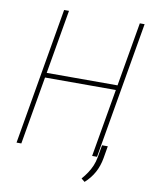

<svg xmlns="http://www.w3.org/2000/svg" viewBox="-92 -778 764 983"><g transform="rotate(10 289.5 -286.5)"><path d="M506.3 -378.4 502.9 -353.5H112.8L116.2 -378.4ZM186 -710.9 63.5 0H38.6L160.6 -710.9ZM579.1 -710.9 457 0H431.6L554.2 -710.9ZM502 -62.5 491.2 1Q483.9 42.5 465.6 76.2Q447.3 109.9 416.5 137.7L398.4 123Q414.6 104.5 426.8 85.9Q439 67.4 447.8 46.9Q456.5 26.4 460.9 2.4L472.2 -62.5Z"/></g></svg>

Font: Roboto Condensed Thin
Style: Italic
Weight: 250
Italic angle: -12°
Designer: Christian Robertson
Foundry: Google
Version: Version 3.008; 2023